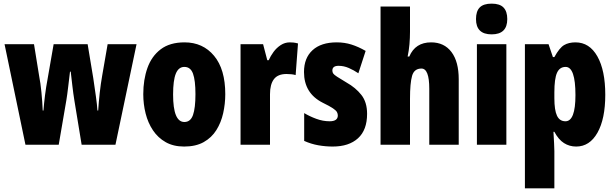

<svg xmlns="http://www.w3.org/2000/svg" viewBox="-20 -796 3381 1056"><path d="M389 -244Q383 -281 378 -324Q373 -367 369 -402H365Q360 -362 355 -318.5Q350 -275 345 -245L303 0H120L5 -553H167L195 -380Q203 -339 208 -287.5Q213 -236 215 -188H219Q222 -227 227.5 -271.5Q233 -316 243 -369L275 -553H462L493 -366Q501 -312 507.5 -265.5Q514 -219 516 -188H520Q523 -235 528.5 -285Q534 -335 542 -380L572 -553H731L615 0H429Z M1219 -278Q1219 -225 1207.5 -173.5Q1196 -122 1170 -80.5Q1144 -39 1100.5 -14.5Q1057 10 993 10Q934 10 891.5 -14Q849 -38 821.5 -79Q794 -120 781 -171.5Q768 -223 768 -278Q768 -358 791 -422.5Q814 -487 864 -525Q914 -563 995 -563Q1096 -563 1157.5 -489Q1219 -415 1219 -278ZM932 -276Q932 -125 994 -125Q1028 -125 1041.5 -163.5Q1055 -202 1055 -278Q1055 -354 1041.5 -391Q1028 -428 994 -428Q962 -428 947 -391Q932 -354 932 -276Z M1574 -563Q1584 -563 1594 -562Q1604 -561 1619 -557L1606 -383Q1587 -389 1556 -389Q1508 -389 1486.5 -360.5Q1465 -332 1465 -278V0H1303V-553H1427L1450 -465H1458Q1468 -488 1484.5 -510.5Q1501 -533 1524 -548Q1547 -563 1574 -563Z M1999 -170Q1999 -81 1949 -35.5Q1899 10 1810 10Q1770 10 1730.5 3Q1691 -4 1653 -21V-174Q1683 -156 1719.5 -142.5Q1756 -129 1793 -129Q1838 -129 1838 -161Q1838 -170 1833.5 -179Q1829 -188 1811.5 -200Q1794 -212 1755 -231Q1652 -283 1652 -400Q1652 -477 1699 -520Q1746 -563 1832 -563Q1875 -563 1913 -551Q1951 -539 1991 -516L1951 -393Q1926 -410 1898.5 -422Q1871 -434 1842 -434Q1808 -434 1808 -408Q1808 -399 1812.5 -392Q1817 -385 1834 -374Q1851 -363 1886 -342Q1936 -314 1967.5 -274Q1999 -234 1999 -170Z M2235 -621Q2235 -587 2232 -552.5Q2229 -518 2222 -485H2231Q2264 -563 2351 -563Q2423 -563 2463 -510Q2503 -457 2503 -360V0H2341V-308Q2341 -419 2298 -419Q2258 -419 2246.5 -379Q2235 -339 2235 -253V0H2073V-760H2235Z M2684 -776Q2729 -776 2749.5 -754.5Q2770 -733 2770 -691Q2770 -607 2684 -607Q2598 -607 2598 -691Q2598 -734 2618.5 -755Q2639 -776 2684 -776ZM2765 -553V0H2603V-553Z M3145 -563Q3222 -563 3265.5 -486Q3309 -409 3309 -275Q3309 -142 3266 -66Q3223 10 3149 10Q3112 10 3082 -9Q3052 -28 3029 -71H3024Q3026 -34 3027.5 -7.5Q3029 19 3029 35V240H2867V-553H2997L3021 -482H3029Q3057 -533 3082.5 -548Q3108 -563 3145 -563ZM3091 -428Q3058 -428 3043.5 -395.5Q3029 -363 3029 -288V-256Q3029 -190 3043.5 -159.5Q3058 -129 3090 -129Q3145 -129 3145 -273Q3145 -428 3091 -428Z"/></svg>

Font: Noto Sans Kannada ExtraCondensed Black
Style: Regular
Weight: 900
Width: 2
Designer: Jelle Bosma - Monotype Design Team
Foundry: Monotype Imaging Inc.
Version: Version 2.005; ttfautohint (v1.8.4.7-5d5b)